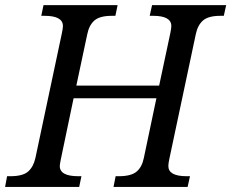

<svg xmlns="http://www.w3.org/2000/svg" viewBox="-41 -734 908 754"><path d="M404.8 0 413.1 -42H425.8Q473.6 -42 495.1 -59.8Q516.6 -77.6 523.9 -113.8L573.2 -348.1H248L198.2 -109.9Q193.8 -88.9 193.8 -82Q193.8 -42 266.1 -42H278.8L270 0H-21L-13.2 -42H0Q48.3 -42 69.3 -60.3Q90.3 -78.6 98.1 -113.8L202.1 -604Q206.1 -622.6 206.1 -631.8Q206.1 -671.9 133.8 -671.9H121.1L129.9 -713.9H420.9L412.1 -671.9H398.9Q351.1 -671.9 330.1 -653.8Q309.1 -635.7 301.8 -600.1L258.8 -397.9H584L627.9 -604Q631.8 -622.6 631.8 -631.8Q631.8 -671.9 560.1 -671.9H546.9L556.2 -713.9H847.2L837.9 -671.9H825.2Q777.3 -671.9 756.3 -653.6Q735.4 -635.3 728 -600.1L624 -109.9Q620.1 -91.3 620.1 -82Q620.1 -42 691.9 -42H705.1L695.8 0Z"/></svg>

Font: Droid Serif
Style: Italic
Weight: 400
Italic angle: -12°
Designer: Monotype Design team
Foundry: Monotype Imaging Inc.
Version: Version 1.03